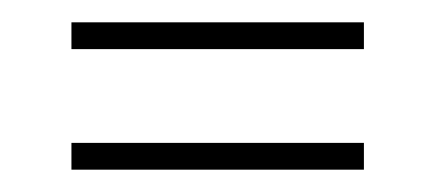

<svg xmlns="http://www.w3.org/2000/svg" viewBox="-20 -309 390 172"><path d="M44 -265V-289H306V-265ZM44 -157V-181H306V-157Z"/></svg>

Font: Darker Grotesque Light
Style: Regular
Weight: 300
Designer: Gabriel Lam
Foundry: TypeRant
Version: Version 1.000;gftools[0.9.28]